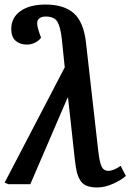

<svg xmlns="http://www.w3.org/2000/svg" viewBox="-28 -802 580 836"><path d="M241.2 -631.8Q235.4 -684.6 221.9 -707.3Q208.5 -730 170.9 -730Q154.3 -730 144 -722.7Q133.8 -715.3 133.8 -700.2Q133.8 -685.1 146 -650.9L150.9 -638.2Q142.1 -625.5 125.5 -616.7Q108.9 -607.9 88.9 -607.9Q59.1 -607.9 40 -624.5Q21 -641.1 21 -675.8Q21 -725.1 61 -753.7Q101.1 -782.2 170.9 -782.2Q250.5 -782.2 293.2 -744.4Q335.9 -706.5 346.2 -618.2L399.9 -144Q405.8 -94.2 414.8 -76.2Q423.8 -58.1 442.9 -58.1Q467.3 -58.1 497.1 -80.1L520 -36.1Q501.5 -18.6 465.1 -2.2Q428.7 14.2 396 14.2Q367.2 14.2 349.1 6.8Q331.1 -0.5 320.8 -17.8Q310.5 -35.2 306.2 -54.2Q301.8 -73.2 297.9 -106.9L268.1 -377.9L265.1 -374L104 0H8.8L-7.8 -6.8L253.9 -508.8Z"/></svg>

Font: Literata Book SemiBold
Style: Italic
Weight: 600
Italic angle: -3°
Designer: Latin by Veronika Burian and Jose Scaglione. Greek by Irene Vlachou. Cyrillic by Vera Evstafieva
Foundry: TypeTogether
Version: Version 1.003;PS 001.003;hotconv 1.0.88;makeotf.lib2.5.64775